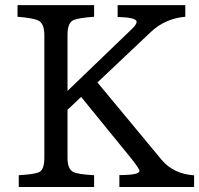

<svg xmlns="http://www.w3.org/2000/svg" viewBox="-20 -745 793 765"><path d="M753.4 0H455.6V-47.4Q535.6 -47.4 535.6 -64Q535.6 -72.8 502.4 -114.3L303.2 -358.9L249 -307.6V-115.7Q249 -71.8 271.5 -60.1Q289.1 -50.3 355 -46.9V0H54.7V-46.9Q115.2 -50.3 134.8 -58.6Q156.7 -67.9 156.7 -115.7V-605Q156.7 -650.4 133.8 -662.6Q114.7 -672.9 49.8 -678.2V-724.6H355V-678.2Q293.9 -673.8 272.9 -665Q249 -654.8 249 -606V-382.8L507.3 -631.3Q524.4 -648.4 524.4 -657.7Q524.4 -675.8 448.7 -677.2V-724.6H718.3V-678.2Q637.7 -671.4 580.1 -616.7L368.2 -416.5L625 -106.9Q672.4 -51.8 753.4 -46.4Z"/></svg>

Font: DYmingA
Style: SemiBold
Weight: 400
Designer: Ichiten Fonts Project, New YuGong
Version: Version 1.00;July 13, 2021;FontCreator 13.0.0.2613 64-bit